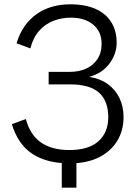

<svg xmlns="http://www.w3.org/2000/svg" viewBox="-20 -742 632 892"><path d="M304 17Q251 17 207.5 6Q164 -5 130 -27.5Q96 -50 72.5 -84.5Q49 -119 35 -165L100 -189Q120 -115 170.5 -80Q221 -45 302 -45Q392 -45 437.5 -86Q483 -127 483 -197Q483 -273 440 -311.5Q397 -350 305 -350H206V-408H303Q345 -408 378.5 -422.5Q412 -437 432 -466.5Q452 -496 452 -539Q452 -595 413 -627.5Q374 -660 308 -660Q267 -660 229 -645.5Q191 -631 162.5 -599.5Q134 -568 121 -517L57 -541Q71 -588 95.5 -622Q120 -656 153 -678.5Q186 -701 225 -711.5Q264 -722 306 -722Q376 -722 424 -700.5Q472 -679 497 -639Q522 -599 522 -543Q522 -491 488 -446Q454 -401 395 -385Q445 -377 480.5 -351.5Q516 -326 535 -286.5Q554 -247 554 -198Q554 -135 524 -86.5Q494 -38 438.5 -10.5Q383 17 304 17ZM267 130V-21H335V130Z"/></svg>

Font: TikTok Sans Light
Style: Regular
Weight: 300
Version: Version 4.000